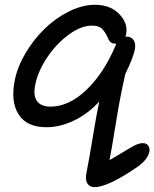

<svg xmlns="http://www.w3.org/2000/svg" viewBox="-20 -521 644 801"><path d="M374 259.8Q354.5 259.8 345 245.1Q335.4 230.5 339.8 205.1Q354 131.8 367.9 46.1Q381.8 -39.6 394 -97.2Q346.7 -45.9 288.6 -18.1Q230.5 9.8 173.8 9.8Q91.3 9.8 57.4 -43.9Q23.4 -97.7 42 -188Q53.2 -243.2 86.7 -299.6Q120.1 -356 165.5 -400.4Q210.9 -444.8 267.1 -472.9Q323.2 -501 376 -501Q441.4 -501 478.5 -461.4Q515.6 -421.9 505.9 -376Q503.9 -370.1 502.9 -368.2H508.8Q528.3 -368.2 537.6 -353.3Q546.9 -338.4 543 -315.9Q533.7 -274.4 502.9 -212.9Q481.9 -122.6 463.9 -10.5Q445.8 101.6 437 147Q457 135.7 480 121.8Q502.9 107.9 514.2 101.1Q525.4 94.2 538.1 87.6Q550.8 81.1 559.3 78.6Q567.9 76.2 576.2 76.2Q590.8 76.2 598.4 86.4Q606 96.7 603 112.8Q595.7 143.6 558.1 171.9Q431.2 259.8 374 259.8ZM127 -167Q117.7 -122.6 134.3 -99.4Q150.9 -76.2 190.9 -76.2Q267.1 -76.2 340.3 -145.8Q413.6 -215.3 463.9 -335Q463.9 -335.9 464.4 -337.2Q464.8 -338.4 464.8 -338.9H460Q438.5 -338.9 430.2 -362.8Q416.5 -392.1 403.1 -403.1Q389.6 -414.1 362.8 -414.1Q318.4 -414.1 267.1 -376.7Q215.8 -339.4 177 -281.7Q138.2 -224.1 127 -167Z"/></svg>

Font: Shantell Sans Normal
Style: Italic
Weight: 400
Italic angle: -11.31°
Designer: Stephen Nixon, Anya Danilova, Shantell Martin
Foundry: Arrow Type
Version: Version 1.006;[559af2be0]